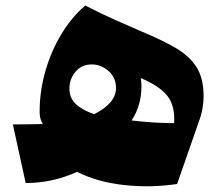

<svg xmlns="http://www.w3.org/2000/svg" viewBox="-20 -654 777 686"><path d="M284.7 -634.3Q342.3 -604.5 392.6 -582.3Q442.9 -560.1 485.8 -541.5Q557.6 -511.7 606.9 -483.2Q656.2 -454.6 681.9 -414.6Q707.5 -374.5 707.5 -310.1Q707.5 -290 703.4 -266.1Q699.2 -242.2 690.4 -219.2L612.8 3.4Q519 17.6 423.3 7.1Q327.6 -3.4 255.4 -40Q167 0 71.8 0L25.9 -209.5Q37.6 -209.5 59.3 -209.7Q81.1 -210 102.3 -210.2Q123.5 -210.4 132.8 -210.9Q121.6 -229 121.6 -253.9Q121.6 -329.6 142.6 -401.6Q163.6 -473.6 200.4 -533.9Q237.3 -594.2 284.7 -634.3ZM316.4 -246.1Q394.5 -285.2 394.5 -339.4Q394.5 -377.4 367.4 -400.6Q340.3 -423.8 308.6 -423.8Q271.5 -423.8 249.8 -397.7Q228 -371.6 228 -337.4Q228 -303.7 251.2 -282Q274.4 -260.3 316.4 -246.1ZM450.2 -223.6Q491.7 -218.8 526.1 -216.6Q560.5 -214.4 602.1 -213.9Q606 -277.3 576.9 -312.7Q547.9 -348.1 482.9 -375Q485.4 -358.9 485.4 -345.2Q485.4 -314 477.3 -283.4Q469.2 -252.9 450.2 -223.6Z"/></svg>

Font: Pinar DS4-ExtraBold
Style: Regular
Weight: 800
Designer: Amin Abedi
Version: Version 2.000